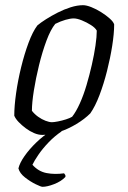

<svg xmlns="http://www.w3.org/2000/svg" viewBox="-20 -520 495 740"><path d="M143 0Q128 0 111.5 -7Q95 -14 79.5 -25.5Q64 -37 52 -49.5Q40 -62 35 -74Q35 -111 42 -160.5Q49 -210 61.5 -261Q74 -312 90 -355Q106 -398 124 -422Q137 -433 157.5 -446Q178 -459 202.5 -471.5Q227 -484 252.5 -492Q278 -500 300 -500Q313 -500 332 -492.5Q351 -485 370 -473Q389 -461 403 -448.5Q417 -436 420 -426Q420 -391 412.5 -343.5Q405 -296 392.5 -246.5Q380 -197 363.5 -153.5Q347 -110 328 -83Q306 -61 274.5 -42Q243 -23 208.5 -11.5Q174 0 143 0ZM180 -49Q188 -49 203.5 -52Q219 -55 234.5 -60Q250 -65 258 -70Q273 -89 287.5 -121Q302 -153 313.5 -192Q325 -231 334 -270.5Q343 -310 348 -344.5Q353 -379 353 -402Q347 -413 330.5 -423.5Q314 -434 295.5 -441.5Q277 -449 264 -449Q251 -449 232 -443.5Q213 -438 193 -428Q175 -406 159 -363Q143 -320 130.5 -269Q118 -218 110.5 -171Q103 -124 103 -93Q113 -80 127 -70Q141 -60 155.5 -54.5Q170 -49 180 -49ZM144 200Q138 200 117.5 190Q97 180 76.5 164Q56 148 51 129Q56 108 74.5 81.5Q93 55 120 29Q147 3 175 -14H218Q191 4 167.5 28.5Q144 53 128 76.5Q112 100 105 115Q128 141 159.5 147Q191 153 227 148Q230 152 231.5 154.5Q233 157 232 162Q216 179 189 189.5Q162 200 144 200Z"/></svg>

Font: Texturina 12pt Thin
Style: Italic
Weight: 250
Italic angle: -11°
Designer: Guillermo Torres Carreño
Foundry: Omnibus-Type
Version: Version 1.002